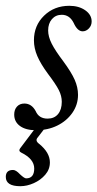

<svg xmlns="http://www.w3.org/2000/svg" viewBox="-36 -436 336 662"><path d="M88 13Q53 13 33 -1.5Q13 -16 13 -41Q13 -58 22.5 -68.5Q32 -79 48 -79Q73 -79 87 -53Q98 -27 128 -27Q151 -27 164 -42.5Q177 -58 177 -85Q177 -105 167 -125Q157 -145 129 -182Q104 -216 92.5 -243Q81 -270 81 -297Q81 -348 116 -382Q151 -416 203 -416Q236 -416 258 -400.5Q280 -385 280 -362Q280 -348 270.5 -338Q261 -328 249 -328Q231 -328 218 -357Q204 -385 177 -385Q156 -385 143 -370Q130 -355 130 -331Q130 -310 142 -286Q154 -262 182 -225Q210 -187 221.5 -161Q233 -135 233 -109Q233 -75 213.5 -47Q194 -19 161.5 -3Q129 13 88 13ZM34 206Q-16 206 -16 174Q-16 150 9 150Q19 150 33 165Q48 179 54 179Q82 179 82 145Q82 112 37 90Q27 85 33 76L91 -1H124L94 38Q84 49 99 60Q136 90 136 124Q136 148 120 166.5Q104 185 80.5 195.5Q57 206 34 206Z"/></svg>

Font: Junicode SmExp
Style: Italic
Weight: 400
Width: 6
Italic angle: -11°
Designer: Peter S. Baker
Version: Version 2.205; ttfautohint (v1.8.4)